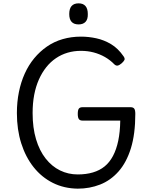

<svg xmlns="http://www.w3.org/2000/svg" viewBox="-20 -1109 915 1148"><path d="M445 19Q363 18 296 -15.5Q229 -49 181 -109.5Q133 -170 107 -252Q81 -334 81 -433Q81 -499 93 -558.5Q105 -618 128 -669Q151 -720 184.5 -760.5Q218 -801 260.5 -830.5Q303 -860 354.5 -875Q406 -890 464 -890Q510 -890 556 -880Q602 -870 644 -845Q686 -820 719 -772Q728 -759 724 -750.5Q720 -742 708 -731Q694 -719 684 -717Q674 -715 664 -724Q639 -750 607.5 -768Q576 -786 540 -795.5Q504 -805 464 -805Q422 -805 384.5 -794Q347 -783 314.5 -761Q282 -739 256.5 -707Q231 -675 212.5 -633.5Q194 -592 184.5 -542Q175 -492 175 -433Q175 -345 195.5 -276.5Q216 -208 253 -161Q290 -114 339 -90Q388 -66 445 -66Q495 -66 535.5 -78Q576 -90 605.5 -114Q635 -138 655.5 -176.5Q676 -215 687 -267.5Q698 -320 699 -388H473Q458 -388 451.5 -397Q445 -406 445 -428Q445 -451 451.5 -459.5Q458 -468 473 -468H761Q776 -468 782.5 -459.5Q789 -451 789 -428Q789 -307 762.5 -222Q736 -137 688.5 -83.5Q641 -30 578.5 -5.5Q516 19 445 19ZM450 -963Q422 -963 408 -978.5Q394 -994 394 -1025Q394 -1057 408 -1073Q422 -1089 450 -1089Q477 -1089 491 -1073Q505 -1057 505 -1025Q506 -994 491.5 -978.5Q477 -963 450 -963Z"/></svg>

Font: Playwrite IT Moderna
Style: Regular
Weight: 400
Designer: Veronika Burian, José Scaglione
Foundry: TypeTogether
Version: Version 1.002